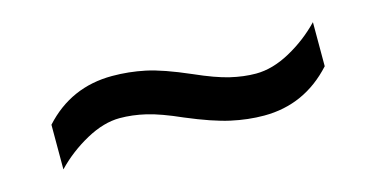

<svg xmlns="http://www.w3.org/2000/svg" viewBox="-32 -514 635 324"><g transform="rotate(-15 286.0 -352.5)"><path d="M269 -319Q233 -335 209.5 -340.5Q186 -346 164 -346Q136 -346 105 -329Q74 -312 50 -287V-365Q98 -418 170 -418Q199 -418 227.5 -412Q256 -406 302 -386Q338 -370 361.5 -364.5Q385 -359 406 -359Q435 -359 466 -376Q497 -393 521 -418V-341Q472 -287 401 -287Q373 -287 343.5 -293.5Q314 -300 269 -319Z"/></g></svg>

Font: Noto Sans Tifinagh Rhissa Ixa
Style: Regular
Weight: 400
Designer: JamraPatel
Foundry: JamraPatel LLC
Version: Version 2.006; ttfautohint (v1.8.4.7-5d5b)